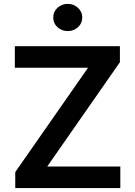

<svg xmlns="http://www.w3.org/2000/svg" viewBox="-20 -964 693 984"><path d="M596.6 0H58.2V-82L431.1 -616.8H56.1V-727.3H594.5V-645.2L221.9 -110.4H596.6ZM327.4 -804.7Q296.5 -804.7 274.5 -824.6Q252.8 -844.8 252.8 -874.3Q252.8 -904.5 274.9 -924.4Q297.6 -944.2 327.4 -944.2Q342 -944.2 355.3 -939.1Q368.6 -933.9 378.9 -924.7Q389.2 -915.5 395.4 -902.5Q401.6 -889.6 401.6 -874.3Q401.6 -844.5 379.6 -824.6Q357.6 -804.7 327.4 -804.7Z"/></svg>

Font: Linik Sans SemiBold
Style: Regular
Weight: 600
Designer: Fonts by Rasmus Andersson / Changes by Cristiano Sobral with parts from Marc Monis
Foundry: rsms
Version: Version 3.020; ttfautohint (v1.6)